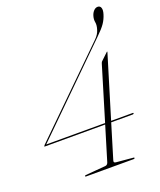

<svg xmlns="http://www.w3.org/2000/svg" viewBox="-135 -787 725 870"><g transform="rotate(-20 227.5 -352.0)"><path d="M370.5 -456Q371.5 -458.5 372.5 -461.2Q373.5 -464 377 -467L407 -495.5Q411 -499.5 411.5 -499.5Q413 -499.5 412 -495.5L321.5 -198H426Q429.5 -198 429 -195.5Q428 -191.5 423 -191.5H319.5L269.5 -26.5Q265.5 -15 277.5 -14L361 -6.5Q364.5 -6.5 363.5 -3Q362.5 0 359 0H128Q124.5 0 125 -3Q125.5 -6.5 130 -6.5L226 -14.5Q236.5 -15 240.5 -26.5L290.5 -191.5H0Q-4.5 -191.5 -2 -194Q-0.5 -197 1 -198.5L378.5 -568.5Q397 -586.5 403 -607Q409.5 -627.5 406.8 -642Q404 -656.5 408.5 -672Q412.5 -686 421.2 -695.2Q430 -704.5 440.5 -704.5Q452.5 -704.5 456.2 -693.2Q460 -682 454 -663Q447.5 -641.5 435 -623Q422.5 -604.5 394.5 -577.5L8.5 -198H292.5Z"/></g></svg>

Font: Fraunces 144pt S000 Thin
Style: Italic
Weight: 100
Italic angle: -16°
Version: Version 1.000; ttfautohint (v1.8.3)